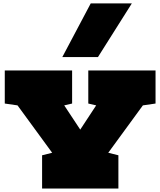

<svg xmlns="http://www.w3.org/2000/svg" viewBox="-20 -1098 934 1118"><path d="M550.3 -765.6H342.8L508.3 -1078.1H747.6ZM225.1 0V-193.8L283.7 -208.5L82 -484.4L7.8 -495.1V-687.5H399.9V-495.1L354 -484.4L447.3 -343.3L540 -484.4L494.1 -495.1V-687.5H885.7V-495.1L812 -484.4L610.4 -208.5L669.4 -193.8V0Z"/></svg>

Font: Holtwood One SC
Style: Regular
Weight: 400
Version: Version 1.000